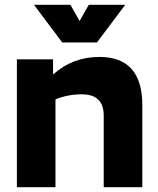

<svg xmlns="http://www.w3.org/2000/svg" viewBox="-20 -776 657 796"><path d="M319 -385Q261 -385 210 -364V0H50V-530H200V-467Q281 -540 392 -540Q570 -540 570 -340V0H410V-297Q410 -385 319 -385ZM238 -600 121 -756H272L310 -689L348 -756H499L382 -600Z"/></svg>

Font: Roundo
Style: Bold
Weight: 700
Designer: Namrata Goyal (Gurmukhi), Shiva Nallaperumal (Latin)
Foundry: Indian Type Foundry
Version: Version 1.000;PS 1.0;hotconv 1.0.88;makeotf.lib2.5.647800